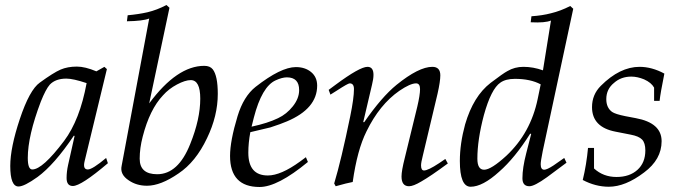

<svg xmlns="http://www.w3.org/2000/svg" viewBox="-20 -731 2701 767"><path d="M404 -100 411 -79Q304 12 271 12Q246 12 246 -20Q246 -45 252 -72L278 -188L275 -189Q197 -73 130 -24Q77 14 54 14Q21 14 21 -68Q21 -141 59 -255Q98 -372 139 -401Q194 -441 222 -453Q250 -465 287 -465Q320 -465 365 -446L397 -464L407 -455L318 -87Q310 -54 331 -54Q349 -54 404 -100ZM326 -399Q272 -417 245 -417Q202 -417 179 -393Q163 -375 143 -325Q91 -188 91 -100Q91 -54 109 -54Q150 -54 236 -168Q299 -252 326 -399Z M850 -356Q850 -268 807 -179Q762 -84 693 -38Q622 11 567 11Q526 11 495 -10Q458 -34 466 -69L576 -657Q551 -647 487 -646L490 -670Q534 -674 569 -682Q607 -691 645 -711L657 -700L576 -318Q687 -468 796 -468Q819 -468 830 -454Q850 -428 850 -356ZM780 -337Q780 -411 742 -411Q720 -411 687 -393.5Q654 -376 631 -350Q578 -294 550 -185Q538 -139 538 -97Q538 -35 608 -35Q692 -35 740 -156Q780 -255 780 -337Z M1247 -389Q1247 -297 1126 -246Q1103 -236 1060 -222L980 -203Q972 -160 972 -121Q972 -30 1050 -30Q1102 -30 1179 -86L1202 -103L1210 -84Q1089 16 1017 16Q899 16 899 -108Q899 -168 929 -267Q953 -346 1001 -384Q1102 -463 1162 -463Q1199 -463 1223 -443Q1247 -423 1247 -389ZM1175 -371Q1175 -422 1126 -422Q1107 -422 1081 -410Q1026 -385 994 -261L985 -225Q1050 -239 1091 -259Q1125 -275 1150 -306.5Q1175 -338 1175 -371Z M1759 -96 1769 -78Q1700 -27 1663 -6Q1631 13 1614 13Q1584 13 1584 -26Q1584 -49 1597 -100L1647 -305Q1658 -352 1658 -375Q1658 -398 1642 -398Q1619 -398 1575 -368Q1496 -313 1444 -206Q1407 -132 1389 -4Q1367 0 1321 13L1315 2Q1343 -91 1379 -266Q1394 -339 1394 -375Q1394 -398 1377 -398Q1370 -398 1327 -370L1300 -353L1293 -372L1320 -392Q1417 -464 1448 -464Q1472 -464 1472 -432Q1472 -416 1466 -392L1431 -243H1435Q1505 -344 1564 -392Q1653 -464 1707 -464Q1739 -464 1739 -430Q1739 -406 1728 -357L1669 -109Q1662 -82 1662 -70Q1662 -50 1674 -50Q1690 -50 1734 -79Z M2258 -707 2270 -696 2148 -127Q2140 -87 2140 -75Q2140 -53 2154 -53Q2165 -53 2191 -70L2234 -100L2243 -81L2165 -23Q2115 13 2095 13Q2067 13 2067 -19Q2067 -60 2082 -118L2102 -196L2098 -197Q2037 -100 1974 -45Q1908 15 1860 15Q1817 15 1817 -88Q1817 -157 1838 -234Q1871 -347 1940 -400Q1990 -438 2007 -447Q2036 -464 2071 -464Q2110 -464 2149 -450L2181 -649Q2158 -639 2100 -642L2103 -666Q2147 -669 2181 -678Q2219 -687 2258 -707ZM2128 -336 2140 -394Q2099 -416 2037 -416Q2000 -416 1979 -401Q1942 -376 1913 -271Q1887 -173 1887 -97Q1887 -53 1914 -53Q1942 -53 2003 -109Q2100 -200 2128 -336Z M2634 -437Q2618 -358 2615 -328H2593V-381Q2582 -401 2553 -414Q2526 -425 2502 -425Q2461 -425 2433 -400Q2402 -375 2402 -335Q2402 -301 2425 -284Q2438 -275 2478 -267L2520 -259Q2623 -240 2623 -167Q2623 -94 2553 -42Q2478 15 2412 15Q2359 15 2308 -12Q2323 -74 2329 -140H2353V-58Q2390 -24 2443 -24Q2495 -24 2526.5 -52.5Q2558 -81 2558 -130Q2558 -160 2545 -173.5Q2532 -187 2500 -193L2439 -205Q2345 -223 2345 -303Q2345 -353 2380 -388Q2456 -464 2535 -464Q2584 -464 2634 -437Z"/></svg>

Font: GFS Didot
Style: Italic
Weight: 400
Italic angle: -12°
Designer: Takis Katsoulidis and George D. Matthiopoulos
Foundry: George Matthiopoulos and Takis Katsoulidis
Version: Version 1.0